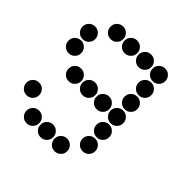

<svg xmlns="http://www.w3.org/2000/svg" viewBox="-184 -634 969 969"><g transform="rotate(45 300.0 -150.0)"><path d="M149 -495Q131 -495 118 -482Q105 -469 105 -451V-449Q105 -431 118 -418Q131 -405 149 -405H151Q169 -405 182 -418Q195 -431 195 -449V-451Q195 -469 182 -482Q169 -495 151 -495ZM249 -495Q231 -495 218 -482Q205 -469 205 -451V-449Q205 -431 218 -418Q231 -405 249 -405H251Q269 -405 282 -418Q295 -431 295 -449V-451Q295 -469 282 -482Q269 -495 251 -495ZM349 -495Q331 -495 318 -482Q305 -469 305 -451V-449Q305 -431 318 -418Q331 -405 349 -405H351Q369 -405 382 -418Q395 -431 395 -449V-451Q395 -469 382 -482Q369 -495 351 -495ZM449 -495Q431 -495 418 -482Q405 -469 405 -451V-449Q405 -431 418 -418Q431 -405 449 -405H451Q469 -405 482 -418Q495 -431 495 -449V-451Q495 -469 482 -482Q469 -495 451 -495ZM49 -395Q31 -395 18 -382Q5 -369 5 -351V-349Q5 -331 18 -318Q31 -305 49 -305H51Q69 -305 82 -318Q95 -331 95 -349V-351Q95 -369 82 -382Q69 -395 51 -395ZM449 -395Q431 -395 418 -382Q405 -369 405 -351V-349Q405 -331 418 -318Q431 -305 449 -305H451Q469 -305 482 -318Q495 -331 495 -349V-351Q495 -369 482 -382Q469 -395 451 -395ZM49 -295Q31 -295 18 -282Q5 -269 5 -251V-249Q5 -231 18 -218Q31 -205 49 -205H51Q69 -205 82 -218Q95 -231 95 -249V-251Q95 -269 82 -282Q69 -295 51 -295ZM449 -295Q431 -295 418 -282Q405 -269 405 -251V-249Q405 -231 418 -218Q431 -205 449 -205H451Q469 -205 482 -218Q495 -231 495 -249V-251Q495 -269 482 -282Q469 -295 451 -295ZM149 -195Q131 -195 118 -182Q105 -169 105 -151V-149Q105 -131 118 -118Q131 -105 149 -105H151Q169 -105 182 -118Q195 -131 195 -149V-151Q195 -169 182 -182Q169 -195 151 -195ZM249 -195Q231 -195 218 -182Q205 -169 205 -151V-149Q205 -131 218 -118Q231 -105 249 -105H251Q269 -105 282 -118Q295 -131 295 -149V-151Q295 -169 282 -182Q269 -195 251 -195ZM349 -195Q331 -195 318 -182Q305 -169 305 -151V-149Q305 -131 318 -118Q331 -105 349 -105H351Q369 -105 382 -118Q395 -131 395 -149V-151Q395 -169 382 -182Q369 -195 351 -195ZM449 -195Q431 -195 418 -182Q405 -169 405 -151V-149Q405 -131 418 -118Q431 -105 449 -105H451Q469 -105 482 -118Q495 -131 495 -149V-151Q495 -169 482 -182Q469 -195 451 -195ZM449 -95Q431 -95 418 -82Q405 -69 405 -51V-49Q405 -31 418 -18Q431 -5 449 -5H451Q469 -5 482 -18Q495 -31 495 -49V-51Q495 -69 482 -82Q469 -95 451 -95ZM49 5Q31 5 18 18Q5 31 5 49V51Q5 69 18 82Q31 95 49 95H51Q69 95 82 82Q95 69 95 51V49Q95 31 82 18Q69 5 51 5ZM449 5Q431 5 418 18Q405 31 405 49V51Q405 69 418 82Q431 95 449 95H451Q469 95 482 82Q495 69 495 51V49Q495 31 482 18Q469 5 451 5ZM149 105Q131 105 118 118Q105 131 105 149V151Q105 169 118 182Q131 195 149 195H151Q169 195 182 182Q195 169 195 151V149Q195 131 182 118Q169 105 151 105ZM249 105Q231 105 218 118Q205 131 205 149V151Q205 169 218 182Q231 195 249 195H251Q269 195 282 182Q295 169 295 151V149Q295 131 282 118Q269 105 251 105ZM349 105Q331 105 318 118Q305 131 305 149V151Q305 169 318 182Q331 195 349 195H351Q369 195 382 182Q395 169 395 151V149Q395 131 382 118Q369 105 351 105Z"/></g></svg>

Font: Doto Rounded Black
Style: Regular
Weight: 900
Monospace: yes
Version: Version 1.000